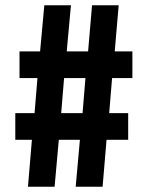

<svg xmlns="http://www.w3.org/2000/svg" viewBox="-20 -708 564 728"><path d="M86 0 101 -178H38V-279H111L122 -412H54V-513H132L148 -688H249L233 -513H314L329 -688H430L415 -513H482V-412H405L394 -279H466V-178H384L369 0H267L283 -178H203L187 0ZM212 -279H293L304 -412H223Z"/></svg>

Font: Saira ExtraCondensed Black
Style: Regular
Weight: 900
Width: 2
Designer: Hector Gatti with collaboration of the Omnibus-Type team
Foundry: Omnibus-Type
Version: Version 1.101